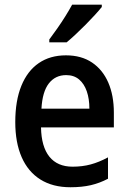

<svg xmlns="http://www.w3.org/2000/svg" viewBox="-20 -786 546 816"><path d="M260.3 -550.8Q325.7 -550.8 371.1 -520.3Q416.5 -489.7 440.2 -435.1Q463.9 -380.4 463.9 -307.1V-244.6H154.3Q155.8 -162.6 189.9 -120.1Q224.1 -77.6 288.6 -77.6Q330.1 -77.6 365.5 -87.2Q400.9 -96.7 439 -117.2V-26.4Q403.8 -7.8 366 1Q328.1 9.8 279.3 9.8Q204.1 9.8 151.6 -23.2Q99.1 -56.2 72 -118.2Q44.9 -180.2 44.9 -267.1Q44.9 -357.9 70.8 -421.4Q96.7 -484.9 144.8 -517.8Q192.9 -550.8 260.3 -550.8ZM261.2 -466.8Q215.3 -466.8 187.7 -431.6Q160.2 -396.5 156.2 -324.2H359.9Q359.9 -365.7 348.9 -397.7Q337.9 -429.7 316.2 -448.2Q294.4 -466.8 261.2 -466.8ZM412.6 -766.1V-756.3Q401.4 -742.2 383.3 -722.4Q365.2 -702.6 344 -681.2Q322.8 -659.7 301.5 -639.9Q280.3 -620.1 263.2 -606H189.5V-618.2Q206.5 -641.1 224.4 -666.5Q242.2 -691.9 258.3 -717.8Q274.4 -743.7 286.6 -766.1Z"/></svg>

Font: Open Sans SemiCondensed SemiBold
Style: Regular
Weight: 600
Width: 4
Designer: Monotype Design Team
Foundry: Monotype Imaging Inc.
Version: Version 3.000